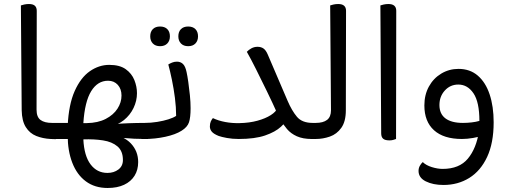

<svg xmlns="http://www.w3.org/2000/svg" viewBox="-20 -692 2535 956"><path d="M163 -638 162 -146Q162 -109 182 -94.5Q202 -80 239 -80H258V1L232 0Q193 -2 160.5 -15Q128 -28 108.5 -59Q89 -90 88 -143L84 -665Q89 -667 100.5 -669.5Q112 -672 124 -672Q144 -672 153.5 -663.5Q163 -655 163 -638ZM258 1V-79Q262 -73 265 -63Q268 -53 268 -39Q268 -25 264.5 -14.5Q261 -4 258 1Z M516 244Q452 244 407.5 211Q363 178 340 118.5Q317 59 317 -18V-65Q322 -172 352 -239Q382 -306 427.5 -337.5Q473 -369 524 -369Q576 -369 606 -347.5Q636 -326 649 -293.5Q662 -261 662 -228Q662 -190 645 -154.5Q628 -119 597 -94Q566 -69 525 -63V-26Q596 -16 632 22.5Q668 61 668 115Q668 154 650 183Q632 212 598 228Q564 244 516 244ZM515 169Q547 169 569.5 152Q592 135 592 105Q592 60 565 37Q538 14 493 7Q448 0 395 2Q399 84 431 126.5Q463 169 515 169ZM242 0V-80H333L415 -64Q470 -68 545.5 -74Q621 -80 703 -80H718V0H703Q648 0 596 -5Q544 -10 498 -17.5Q452 -25 415 -30L333 0ZM395 -79H412Q468 -80 506.5 -100Q545 -120 565 -151Q585 -182 585 -216Q585 -249 566.5 -269.5Q548 -290 518 -290Q466 -290 434 -238Q402 -186 395 -79ZM718 0V-80Q722 -74 725 -64Q728 -54 728 -40Q728 -26 724.5 -15.5Q721 -5 718 0Z M684 0V-80H700Q731 -80 762.5 -85Q794 -90 819 -98Q844 -106 857 -115Q857 -158 851 -204.5Q845 -251 836 -294.5Q827 -338 818 -371Q826 -376 837 -380.5Q848 -385 861 -385Q879 -385 891 -373.5Q903 -362 909 -333Q913 -315 917.5 -284Q922 -253 925.5 -218Q929 -183 929 -153Q929 -107 921 -83Q913 -59 884 -41Q854 -22 803.5 -11Q753 0 700 0ZM777 -462Q754 -462 741 -475.5Q728 -489 728 -511Q728 -534 741 -547Q754 -560 777 -560Q800 -560 813 -547Q826 -534 826 -511Q826 -489 813 -475.5Q800 -462 777 -462ZM917 -462Q894 -462 881 -475.5Q868 -489 868 -511Q868 -534 881 -547Q894 -560 917 -560Q940 -560 953 -547Q966 -534 966 -511Q966 -489 953 -475.5Q940 -462 917 -462Z M1532 0Q1488 0 1458 -13.5Q1428 -27 1409 -49.5Q1390 -72 1376 -97L1363 -122Q1337 -180 1308.5 -238.5Q1280 -297 1254.5 -348Q1229 -399 1209 -434Q1218 -444 1232 -451.5Q1246 -459 1262 -459Q1280 -459 1292 -450.5Q1304 -442 1313 -421L1412 -190Q1433 -141 1458.5 -110.5Q1484 -80 1537 -80H1542V0ZM1169 0Q1137 0 1110 -5Q1083 -10 1069 -15Q1044 -25 1034.5 -36.5Q1025 -48 1025 -62Q1025 -77 1029.5 -87Q1034 -97 1040 -104Q1067 -91 1101.5 -84.5Q1136 -78 1173 -79Q1222 -80 1262 -91Q1302 -102 1328.5 -119Q1355 -136 1362 -155L1416 -110Q1407 -87 1379 -61Q1351 -35 1300 -17.5Q1249 0 1169 0ZM1542 0V-80Q1546 -74 1549 -64Q1552 -54 1552 -40Q1552 -26 1548.5 -15.5Q1545 -5 1542 0Z M1526 0V-80H1552Q1589 -80 1608.5 -95Q1628 -110 1628 -143L1624 -665Q1629 -667 1640.5 -669.5Q1652 -672 1664 -672Q1703 -672 1703 -638L1702 -143Q1702 -87 1679.5 -55.5Q1657 -24 1622.5 -12Q1588 0 1553 0Z M1919 7Q1897 7 1887.5 -1.5Q1878 -10 1878 -28L1874 -665Q1879 -667 1890.5 -669.5Q1902 -672 1914 -672Q1953 -672 1953 -638L1952 0Q1947 2 1938.5 4.5Q1930 7 1919 7Z M2188 229Q2136 229 2100 211Q2064 193 2064 159Q2064 145 2070.5 133.5Q2077 122 2085 115Q2101 131 2130 140Q2159 149 2184 149Q2267 149 2309.5 98Q2352 47 2365 -39L2438 -83Q2438 20 2405.5 89.5Q2373 159 2316.5 194Q2260 229 2188 229ZM2263 -349Q2320 -349 2359 -315.5Q2398 -282 2418 -222Q2438 -162 2438 -83L2383 -17Q2364 -10 2335 -5Q2306 0 2280 0Q2189 0 2141 -43.5Q2093 -87 2093 -167Q2093 -220 2115.5 -261Q2138 -302 2177 -325.5Q2216 -349 2263 -349ZM2262 -271Q2222 -271 2195 -241.5Q2168 -212 2168 -169Q2168 -125 2198 -102.5Q2228 -80 2285 -80Q2306 -80 2328 -82.5Q2350 -85 2367 -90Q2367 -184 2337.5 -227.5Q2308 -271 2262 -271Z"/></svg>

Font: Baloo Bhaijaan 2
Style: Regular
Weight: 400
Designer: Sanskriti Dholi, Noopur Datye and Ek Type
Foundry: Ek Type
Version: Version 1.701